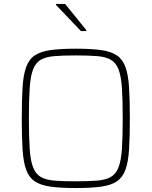

<svg xmlns="http://www.w3.org/2000/svg" viewBox="-20 -942 766 970"><path d="M363 8Q286 8 235.5 1Q185 -6 155.5 -26Q126 -46 112 -85Q98 -124 94 -187Q90 -250 90 -344Q90 -438 94 -501Q98 -564 112 -603Q126 -642 155.5 -662Q185 -682 235.5 -689Q286 -696 363 -696Q440 -696 490.5 -689Q541 -682 570.5 -662Q600 -642 614 -603Q628 -564 632 -501Q636 -438 636 -344Q636 -250 632 -187Q628 -124 614 -85Q600 -46 570.5 -26Q541 -6 490.5 1Q440 8 363 8ZM363 -26Q428 -26 471 -29.5Q514 -33 540 -48Q566 -63 579 -97Q592 -131 596 -190.5Q600 -250 600 -344Q600 -438 596 -497.5Q592 -557 579 -591Q566 -625 540 -640Q514 -655 471 -658.5Q428 -662 363 -662Q298 -662 255 -658.5Q212 -655 186 -640Q160 -625 147 -591Q134 -557 130 -497.5Q126 -438 126 -344Q126 -250 130 -190.5Q134 -131 147 -97Q160 -63 186 -48Q212 -33 255 -29.5Q298 -26 363 -26ZM389 -785 263 -917V-922H309L416 -790V-785Z"/></svg>

Font: Saira Thin Thin
Style: Regular
Weight: 250
Version: Version 1.101